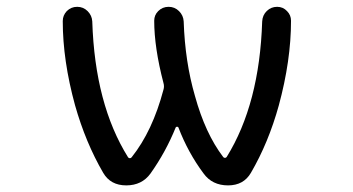

<svg xmlns="http://www.w3.org/2000/svg" viewBox="-20 -567 1040 566"><path d="M357.4 -103.5Q359.4 -100.6 362.8 -100.6Q366.2 -100.6 368.2 -103.5Q429.7 -180.7 461.9 -302.7Q464.8 -312.5 461.9 -322.3Q434.6 -426.8 434.6 -505.9Q434.6 -522.5 446.3 -534.2Q459 -546.9 477.1 -546.9Q495.1 -546.9 507.8 -534.2Q520.5 -521.5 521.5 -503.9Q525.4 -384.8 554.7 -284.2Q585 -173.8 637.7 -104.5Q639.6 -101.6 643.1 -101.6Q646.5 -101.6 648.4 -104.5Q745.1 -260.7 752.9 -503.9Q753.9 -522.5 766.6 -534.7Q779.3 -546.9 796.9 -546.9Q814.5 -546.9 826.2 -534.2Q837.9 -522.5 837.9 -505.9Q837.9 -388.7 801.8 -255.9Q771.5 -146.5 719.7 -57.6Q698.2 -20.5 652.3 -20.5Q605.5 -20.5 580.1 -55.7Q534.2 -117.2 505.9 -191.4Q504.9 -193.4 502 -193.4Q499 -193.4 498 -191.4Q468.8 -119.1 423.8 -55.7Q398.4 -20.5 352.1 -20.5Q305.7 -20.5 284.2 -57.6Q232.4 -146.5 201.2 -256.8Q165 -388.7 165 -504.9Q165 -521.5 176.8 -534.2Q189.5 -546.9 207.5 -546.9Q225.6 -546.9 238.3 -534.2Q251 -521.5 252 -503.9Q259.8 -259.8 357.4 -103.5Z"/></svg>

Font: Rounded-X Mgen+ 1mn regular
Style: Regular
Weight: 400
Designer: [Source Han Sans]
Ryoko NISHIZUKA  (kana & ideographs); Paul D. Hunt (Latin, Greek & Cyrillic); Wenlong ZHANG  (bopomofo
Version: Version 1.059.20150602